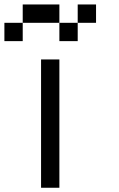

<svg xmlns="http://www.w3.org/2000/svg" viewBox="-20 -937 540 873"><path d="M83.3 -916.7H250V-833.3H83.3ZM0 -750V-833.3H83.3V-750ZM166.7 -83.3V-666.7H250V-83.3ZM250 -833.3H333.3V-750H250ZM416.7 -916.7V-833.3H333.3V-916.7Z"/></svg>

Font: GalmuriMono11 Regular
Style: Regular
Weight: 400
Designer: Lee Minseo (quiple)
Version: Version 2.399;hotconv 1.1.1;makeotfexe 2.6.0 DEVELOPMENT